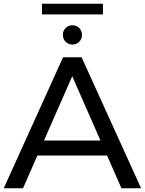

<svg xmlns="http://www.w3.org/2000/svg" viewBox="-21 -1006 774 1026"><path d="M-1 0 316 -700H415L733 0H628L345 -644H385L102 0ZM134 -175 161 -255H555L584 -175ZM366 -768Q345 -768 330 -782.5Q315 -797 315 -820Q315 -842 330 -856.5Q345 -871 366 -871Q387 -871 402 -856.5Q417 -842 417 -820Q417 -797 402 -782.5Q387 -768 366 -768ZM203 -929V-986H529V-929Z"/></svg>

Font: Montserrat Thin Medium
Style: Regular
Weight: 500
Version: Version 9.000